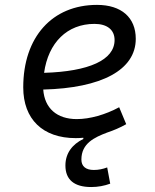

<svg xmlns="http://www.w3.org/2000/svg" viewBox="-20 -547 626 774"><path d="M347.7 207C374.5 207 400.9 202.1 424.3 193.4L412.1 127.9C395.5 134.3 377 138.2 358.4 138.2C325.7 138.2 308.1 123.5 308.1 96.2C308.1 30.8 360.8 6.8 412.1 -12.7C438.5 -21.5 464.8 -32.7 488.8 -46.4L460.4 -114.7C404.8 -84.5 341.8 -66.9 289.6 -66.9C209 -66.9 159.7 -110.8 154.3 -186C389.2 -191.9 527.3 -264.6 527.3 -390.6C527.3 -476.6 469.2 -527.3 371.1 -527.3C190.4 -527.3 73.7 -397.5 73.7 -194.8C73.7 -66.4 152.3 9.8 285.2 9.8C295.4 9.8 305.7 9.3 315.9 8.3V13.2C271.5 34.7 243.7 70.8 243.7 120.1C243.7 177.7 279.3 207 347.7 207ZM157.7 -253.4C174.8 -375.5 251 -450.7 360.8 -450.7C412.6 -450.7 441.9 -426.3 441.9 -385.7C441.9 -305.2 338.9 -258.8 157.7 -253.4Z"/></svg>

Font: Cascadia Code SemiLight
Style: Italic
Weight: 350
Italic angle: -10°
Monospace: yes
Designer: Aaron Bell
Foundry: Saja Typeworks
Version: Version 2404.023